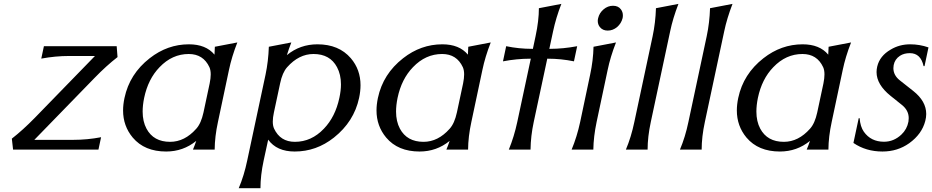

<svg xmlns="http://www.w3.org/2000/svg" viewBox="-20 -777 4841 997"><path d="M47.9 0 41.5 -57.1Q98.6 -101.6 160.6 -165L473.1 -486.3H339.4Q267.6 -486.3 194.3 -472.7L208 -537.1H585.9L590.3 -480.5Q532.7 -436 470.7 -372.1L158.2 -50.8H359.9Q433.6 -50.8 504.9 -64.5L491.2 0Z M1094.7 0H981.9Q991.2 -22 999 -45.4Q931.2 9.8 842.8 9.8Q730.5 9.8 669.4 -62.5Q619.1 -122.6 619.1 -203.6Q619.1 -234.4 626.5 -268.6Q652.8 -393.1 757.3 -474.6Q849.6 -546.9 960.9 -546.9Q1049.3 -546.9 1093.8 -493.2Q1095.2 -514.2 1095.7 -534.2L1212.4 -556.6Q1183.1 -481.9 1168.9 -413.6L1111.8 -144Q1095.2 -67.4 1094.7 0ZM863.3 -40.5Q939 -40.5 999.5 -108.9Q1024.4 -136.7 1036.6 -192.9L1068.8 -344.2Q1074.2 -370.6 1074.2 -390.6Q1074.2 -413.1 1067.4 -428.2Q1035.6 -496.6 960 -496.6Q874 -496.6 808.6 -428.2Q749 -366.7 728.5 -268.6Q720.7 -230.5 720.7 -197.8Q720.7 -146.5 740.7 -108.9Q777.3 -40.5 863.3 -40.5Z M1511.2 -40.5Q1597.2 -40.5 1662.1 -108.9Q1721.2 -170.4 1742.2 -268.6Q1750.5 -306.6 1750.5 -338.9Q1750.5 -390.1 1730 -428.2Q1693.8 -496.6 1607.9 -496.6Q1532.2 -496.6 1471.2 -428.2Q1446.3 -400.4 1434.6 -344.2L1402.3 -192.9Q1396.5 -166 1396.5 -145.5Q1396.5 -123.5 1403.3 -108.9Q1435.5 -40.5 1511.2 -40.5ZM1510.3 9.8Q1417 9.8 1372.6 -51.8L1349.1 56.6Q1332.5 133.8 1332.5 200.2H1219.7Q1247.6 134.3 1263.7 56.6L1358.9 -389.6Q1373.5 -459 1376 -534.2L1492.7 -556.6Q1479.5 -522.5 1469.7 -490.7Q1537.6 -546.9 1628.4 -546.9Q1739.7 -546.9 1801.8 -474.6Q1852.1 -415.5 1852.1 -334.5Q1852.1 -303.2 1844.7 -268.6Q1818.4 -145.5 1713.9 -62.5Q1622.6 9.8 1510.3 9.8Z M2410.6 0H2297.9Q2307.1 -22 2314.9 -45.4Q2247.1 9.8 2158.7 9.8Q2046.4 9.8 1985.4 -62.5Q1935.1 -122.6 1935.1 -203.6Q1935.1 -234.4 1942.4 -268.6Q1968.8 -393.1 2073.2 -474.6Q2165.5 -546.9 2276.9 -546.9Q2365.2 -546.9 2409.7 -493.2Q2411.1 -514.2 2411.6 -534.2L2528.3 -556.6Q2499 -481.9 2484.9 -413.6L2427.7 -144Q2411.1 -67.4 2410.6 0ZM2179.2 -40.5Q2254.9 -40.5 2315.4 -108.9Q2340.3 -136.7 2352.5 -192.9L2384.8 -344.2Q2390.1 -370.6 2390.1 -390.6Q2390.1 -413.1 2383.3 -428.2Q2351.6 -496.6 2275.9 -496.6Q2189.9 -496.6 2124.5 -428.2Q2064.9 -366.7 2044.4 -268.6Q2036.6 -230.5 2036.6 -197.8Q2036.6 -146.5 2056.6 -108.9Q2093.3 -40.5 2179.2 -40.5Z M2622.1 0Q2649.9 -67.9 2666 -143.6L2736.3 -472.2H2731.4Q2664.1 -472.2 2591.8 -458.5L2608.4 -537.1Q2674.3 -523.4 2742.2 -523.4H2747.1L2761.2 -589.8Q2778.3 -669.9 2778.3 -734.4L2895 -756.8Q2866.7 -684.1 2852.1 -614.7L2832.5 -523.4H2837.4Q2903.8 -523.4 2977.1 -537.1L2960.4 -458.5Q2892.6 -472.2 2826.7 -472.2H2821.8L2751.5 -143.6Q2735.8 -70.3 2734.9 0Z M3163.1 -747.1Q3190.4 -747.1 3204.1 -728.5Q3214.4 -714.8 3214.4 -697.3Q3214.4 -688.5 3212.9 -682.6Q3206.1 -655.3 3184.6 -636.7Q3162.6 -618.2 3135.7 -618.2Q3109.4 -618.2 3094.7 -636.7Q3084 -650.4 3084 -668.5Q3084 -674.3 3085.9 -682.6Q3092.3 -710 3114.3 -728.5Q3136.2 -747.1 3163.1 -747.1ZM2948.2 0Q2976.1 -66.9 2992.7 -144L3044.4 -389.2Q3060.5 -463.9 3062 -534.2L3178.7 -556.6Q3149.4 -481.9 3135.3 -413.6L3078.1 -144Q3062 -67.4 3061 0Z M3230 0Q3257.8 -65.9 3273.9 -143.6L3369.1 -589.8Q3383.8 -659.2 3386.2 -734.4L3502.9 -756.8Q3473.6 -680.7 3460 -614.7L3359.4 -143.6Q3342.8 -66.4 3342.8 0Z M3510.7 0Q3538.6 -65.9 3554.7 -143.6L3649.9 -589.8Q3664.6 -659.2 3667 -734.4L3783.7 -756.8Q3754.4 -680.7 3740.7 -614.7L3640.1 -143.6Q3623.5 -66.4 3623.5 0Z M4281.7 0H4168.9Q4178.2 -22 4186 -45.4Q4118.2 9.8 4029.8 9.8Q3917.5 9.8 3856.4 -62.5Q3806.2 -122.6 3806.2 -203.6Q3806.2 -234.4 3813.5 -268.6Q3839.8 -393.1 3944.3 -474.6Q4036.6 -546.9 4147.9 -546.9Q4236.3 -546.9 4280.8 -493.2Q4282.2 -514.2 4282.7 -534.2L4399.4 -556.6Q4370.1 -481.9 4356 -413.6L4298.8 -144Q4282.2 -67.4 4281.7 0ZM4050.3 -40.5Q4126 -40.5 4186.5 -108.9Q4211.4 -136.7 4223.6 -192.9L4255.9 -344.2Q4261.2 -370.6 4261.2 -390.6Q4261.2 -413.1 4254.4 -428.2Q4222.7 -496.6 4147 -496.6Q4061 -496.6 3995.6 -428.2Q3936 -366.7 3915.5 -268.6Q3907.7 -230.5 3907.7 -197.8Q3907.7 -146.5 3927.7 -108.9Q3964.4 -40.5 4050.3 -40.5Z M4562.5 9.8Q4476.6 9.8 4411.6 -34.7L4439 -163.1H4443.8Q4447.3 -119.1 4465.8 -92.8Q4502.4 -41 4570.3 -41Q4621.6 -41 4661.1 -78.6Q4689.9 -106 4697.3 -145.5Q4698.7 -154.8 4698.7 -163.6Q4698.7 -203.6 4663.6 -231.9L4604.5 -279.3Q4531.7 -337.9 4531.7 -402.8Q4531.7 -417 4535.2 -431.6Q4548.3 -486.8 4605 -519.5Q4650.4 -546.9 4706.1 -546.9Q4755.4 -546.9 4801.3 -530.8L4780.8 -433.6H4775.9Q4761.2 -501 4704.6 -501Q4674.3 -501 4653.3 -487.3Q4626.5 -469.7 4620.6 -439Q4619.1 -430.7 4619.1 -423.3Q4619.1 -386.2 4652.3 -359.9L4722.2 -304.7Q4789.6 -251.5 4789.6 -185.1Q4789.6 -167.5 4784.7 -148.9Q4767.1 -80.6 4701.2 -33.2Q4640.6 9.8 4562.5 9.8Z"/></svg>

Font: Classica
Style: Book Oblique
Weight: 400
Italic angle: -12°
Designer: Wojciech Kalinowski "wmk69" (wmk69@o2.pl)
Foundry: Wojciech Kalinowski "wmk69" (wmk69@o2.pl)
Version: Version 2.1.1; 2021-05-14